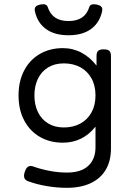

<svg xmlns="http://www.w3.org/2000/svg" viewBox="-20 -690 640 910"><path d="M437.5 -378.9V-424.3Q437.5 -441.4 444.8 -448.7Q452.1 -456.1 471.2 -456.1H472.2Q491.2 -456.1 498.5 -448.7Q505.9 -441.4 505.9 -424.3V14.6Q505.9 72.8 481.2 114.5Q456.5 156.2 409.7 178.2Q362.8 200.2 296.9 200.2Q250 200.2 202.1 192.1Q154.3 184.1 112.8 168.9Q93.8 162.1 93.8 143.1Q93.8 135.3 97.7 123.5Q106.4 96.7 125.5 96.7Q130.9 96.7 136.2 98.6Q174.3 112.3 216.3 120.1Q258.3 127.9 296.9 127.9Q364.3 127.9 398.4 95.9Q432.6 64 432.6 8.3V-89.8Q372.1 -13.7 277.8 -13.7Q217.3 -13.7 169.7 -40.8Q122.1 -67.9 95 -118.7Q67.9 -169.4 67.9 -237.8Q67.9 -306.2 95 -356.9Q122.1 -407.7 169.7 -434.8Q217.3 -461.9 277.8 -461.9Q325.7 -461.9 366.2 -440.4Q406.7 -418.9 437.5 -378.9ZM143.1 -237.8Q143.1 -193.4 159.7 -158.9Q176.3 -124.5 207.8 -105.2Q239.3 -85.9 282.7 -85.9Q326.2 -85.9 360.1 -104Q394 -122.1 413.3 -156.5Q432.6 -190.9 432.6 -237.8Q432.6 -284.7 413.3 -319.1Q394 -353.5 360.1 -371.6Q326.2 -389.6 282.7 -389.6Q239.3 -389.6 207.8 -370.4Q176.3 -351.1 159.7 -316.7Q143.1 -282.2 143.1 -237.8ZM464.8 -645Q464.8 -641.1 464.4 -638.7Q453.1 -583.5 412.4 -553.2Q371.6 -522.9 304.7 -522.9Q237.8 -522.9 197 -553.2Q156.2 -583.5 145 -638.7Q144.5 -641.1 144.5 -645Q144.5 -654.3 150.9 -659.9Q157.2 -665.5 170.9 -668.5Q178.2 -669.9 184.6 -669.9Q201.2 -669.9 205.6 -658.2Q216.8 -623.5 241.2 -606.9Q265.6 -590.3 304.7 -590.3Q344.2 -590.3 368.7 -606.9Q393.1 -623.5 403.8 -658.2Q408.2 -669.9 424.8 -669.9Q431.2 -669.9 438.5 -668.5Q452.1 -665.5 458.5 -659.9Q464.8 -654.3 464.8 -645Z"/></svg>

Font: Courier Prime Code
Style: Regular
Weight: 400
Designer: Alan Dague-Greene
Foundry: Quote-Unquote Apps
Version: Version 3.0318